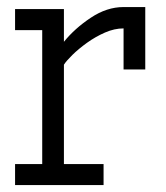

<svg xmlns="http://www.w3.org/2000/svg" viewBox="-20 -533 479 553"><path d="M23.4 0V-60.5H101.6V-446.3H23.4V-506.8H164.1V-412.6Q195.3 -451.2 241.5 -481.9Q287.6 -512.7 335.9 -512.7H398.4V-333H335.9V-451.2Q309.6 -451.2 282.2 -439.2Q254.9 -427.2 230.5 -409.7Q206.1 -392.1 188.5 -374.8Q170.9 -357.4 164.1 -346.7V-60.5H278.3V0Z"/></svg>

Font: Kay Pho Du
Style: Regular
Weight: 400
Designer: Victor Gaultney, Khu Oo Reh
Foundry: SIL International
Version: Version 3.000